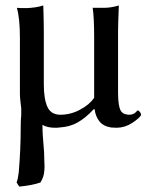

<svg xmlns="http://www.w3.org/2000/svg" viewBox="-20 -460 542 706"><path d="M328.1 -58.1H324.2Q294.9 -26.4 265.6 -9.8Q236.3 6.8 198.2 8.8Q193.4 9.8 183.1 9.8Q153.8 9.8 136.2 -1Q136.2 22.9 137.2 36.1Q138.2 55.2 142.1 99.1Q142.1 105.5 142.6 117.2Q143.1 128.9 143.1 134.8Q144.5 151.4 143.1 166Q142.1 189.5 128.9 210.9Q98.6 221.7 50.8 226.1L41 210.9Q45.9 199.2 48.8 174.8Q56.2 90.8 56.2 4.9Q56.2 -22.9 58.1 -36.1V-61Q58.1 -61.5 55.7 -82Q53.2 -102.5 53.2 -113.8V-127.9V-321.8Q53.2 -392.6 42 -431.2Q48.8 -430.2 78.1 -430.2Q113.8 -431.6 139.2 -439.9Q141.1 -375 141.1 -342.8V-149.9Q141.1 -96.2 154.3 -67.1Q167.5 -38.1 202.1 -38.1Q239.3 -38.1 273.9 -56.4Q308.6 -74.7 326.2 -100.1V-323.2Q326.2 -395.5 320.8 -431.2H361.8Q388.2 -431.2 417 -439.9Q417 -438 416.3 -420.4Q415.5 -402.8 414.8 -379.9Q414.1 -356.9 414.1 -342.8V-122.1Q414.1 -85 419.4 -64.5Q424.8 -43.9 441.9 -40Q449.7 -38.1 455.1 -38.1Q464.8 -38.1 471.2 -41.5Q477.5 -44.9 481.2 -49.3Q484.9 -53.7 486.8 -54.2Q491.2 -52.7 495.1 -47.4Q499 -42 499 -37.1Q492.7 -25.4 466.3 -8.1Q439.9 9.3 409.2 9.8Q405.8 9.8 398.4 9.3Q391.1 8.8 388.2 8.8Q358.9 3.9 344.7 -14.9Q330.6 -33.7 328.1 -58.1Z"/></svg>

Font: Common Serif News
Style: Regular
Weight: 450
Designer: Philipp H. Poll, Khaled Hosny
Foundry: Stefan Peev, Context Ltd.
Version: Version 1.026